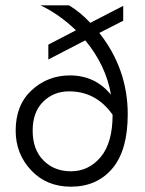

<svg xmlns="http://www.w3.org/2000/svg" viewBox="-20 -694 546 723"><path d="M461 -264Q461 -128 403 -59.5Q345 9 247 9Q155 9 97 -53Q39 -115 39 -202Q39 -299 99.5 -354.5Q160 -410 243 -410Q339 -410 398 -337Q379 -448 301 -542L162 -470V-526L266 -580Q201 -642 132 -674H240Q284 -647 320 -608L444 -672V-616L354 -570Q461 -434 461 -264ZM247 -49Q314 -49 359 -102.5Q404 -156 404 -262Q342 -350 240 -350Q182 -350 142.5 -311Q103 -272 103 -202Q103 -131 143.5 -90Q184 -49 247 -49Z"/></svg>

Font: Hind Madurai Light
Style: Regular
Weight: 300
Designer: Jyotish Sonowal
Foundry: Indian Type Foundry
Version: Version 1.001;PS 1.0;hotconv 1.0.86;makeotf.lib2.5.63406; tt